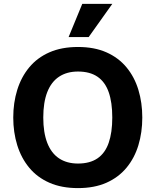

<svg xmlns="http://www.w3.org/2000/svg" viewBox="-20 -954 798 985"><path d="M380 11Q296 11 233.5 -16.5Q171 -44 130 -93.5Q89 -143 68.5 -209Q48 -275 48 -351Q48 -427 68.5 -493Q89 -559 130 -608.5Q171 -658 233.5 -685.5Q296 -713 380 -713Q464 -713 526 -685.5Q588 -658 629 -608.5Q670 -559 690 -493Q710 -427 710 -351Q710 -275 690 -209Q670 -143 629 -93.5Q588 -44 526 -16.5Q464 11 380 11ZM380 -115Q441 -115 480 -141.5Q519 -168 537.5 -221Q556 -274 556 -351Q556 -429 537.5 -481.5Q519 -534 480 -560.5Q441 -587 380 -587Q323 -587 283 -560.5Q243 -534 222.5 -481.5Q202 -429 202 -351Q202 -274 222.5 -221Q243 -168 283 -141.5Q323 -115 380 -115ZM435 -764H332L402 -934H556Z"/></svg>

Font: Inclusive Sans
Style: Regular
Weight: 400
Designer: Olivia King
Foundry: Olivia King
Version: Version 2.004